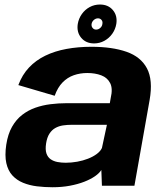

<svg xmlns="http://www.w3.org/2000/svg" viewBox="-20 -800 705 827"><path d="M206.5 6.5Q246.5 6.5 281 0Q315.5 -6.5 343 -17.2Q370.5 -28 389.5 -41.2Q408.5 -54.5 416.5 -68L419 0H559L624.5 -369.5Q639.5 -455.5 613 -505.5Q586.5 -555.5 524.8 -577Q463 -598.5 373.5 -598.5Q316.5 -598.5 266.2 -589.2Q216 -580 175.2 -560.2Q134.5 -540.5 105 -509.2Q75.5 -478 59 -433.5L215.5 -387.5Q228.5 -423.5 249.5 -445Q270.5 -466.5 297.8 -476Q325 -485.5 356 -485.5Q390 -485.5 416.2 -475.5Q442.5 -465.5 454.5 -442Q466.5 -418.5 457 -378.5L453 -355.5H266Q232 -355.5 197.8 -351.2Q163.5 -347 132.2 -336Q101 -325 75.2 -305Q49.5 -285 31.8 -253.8Q14 -222.5 7 -177Q0 -130 7.2 -97.5Q14.5 -65 33.2 -44.5Q52 -24 79.2 -12.8Q106.5 -1.5 139.2 2.5Q172 6.5 206.5 6.5ZM263 -99Q244.5 -99 227.5 -102.2Q210.5 -105.5 198 -114.2Q185.5 -123 180 -139.2Q174.5 -155.5 178.5 -182Q182.5 -208 192.8 -224Q203 -240 218 -248.5Q233 -257 251.2 -259.8Q269.5 -262.5 289.5 -262.5H440.5L419 -162.5Q412.5 -148.5 396.8 -136.8Q381 -125 359.2 -116.5Q337.5 -108 312.5 -103.5Q287.5 -99 263 -99ZM385.5 -613Q409 -613 429.5 -624.2Q450 -635.5 463.5 -654.5Q477 -673.5 481 -697Q486.5 -732.5 466.2 -756.5Q446 -780.5 410.5 -780.5Q386.5 -780.5 366.2 -769.5Q346 -758.5 332.5 -739.5Q319 -720.5 315 -697Q309.5 -661.5 329.8 -637.2Q350 -613 385.5 -613ZM394 -672.5Q384.5 -672.5 378.8 -679.8Q373 -687 374.5 -697Q376.5 -707.5 384.5 -714.2Q392.5 -721 402 -721Q411.5 -721 417.2 -714.2Q423 -707.5 421 -697Q420 -687 412 -679.8Q404 -672.5 394 -672.5Z"/></svg>

Font: Anybody UltraCondensed Thin
Style: Bold Italic
Weight: 700
Italic angle: -10°
Version: Version 1.111